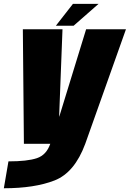

<svg xmlns="http://www.w3.org/2000/svg" viewBox="-60 -749 676 1000"><path d="M64.5 0H384L596 -596.5H388.5L249 -142.5H248L265.5 -596.5H59ZM-40 231.5Q120 231.5 224.2 190.8Q328.5 150 384 0L202 -0.5Q182 58 132.2 74.8Q82.5 91.5 -16 91.5ZM231 -615H323.5L453.5 -729H320Z"/></svg>

Font: Anybody Condensed Black
Style: Italic
Weight: 900
Width: 3
Italic angle: -10°
Version: Version 1.113;gftools[0.9.25]